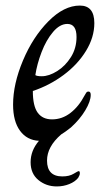

<svg xmlns="http://www.w3.org/2000/svg" viewBox="-20 -496 386 690"><path d="M236 -39Q236 -39 235.5 -38.5Q235 -38 235 -38Q215 -22 200 -13Q149 31 149 81Q149 138 204 138Q229 138 244.5 128.5Q260 119 263 119Q267 119 267 127Q267 133 261 143Q250 157 229 165.5Q208 174 184 174Q146 174 118 151Q90 128 90 87Q90 45 120 10Q77 8 52 -26Q27 -60 27 -120Q27 -194 62.5 -278.5Q98 -363 154 -419.5Q210 -476 267 -476Q319 -476 319 -413Q319 -362 289 -313Q259 -264 208.5 -226.5Q158 -189 98 -169Q98 -115 115.5 -91Q133 -67 167 -67Q203 -67 233 -90Q263 -113 284 -153Q287 -159 290 -163Q293 -167 298 -167Q306 -167 306 -155Q306 -132 286.5 -99.5Q267 -67 236 -39ZM107 -226Q113 -222 130 -222Q156 -222 185.5 -240.5Q215 -259 235 -291Q255 -323 255 -363Q255 -410 222 -410Q195 -410 170.5 -381Q146 -352 129.5 -309Q113 -266 107 -226Z"/></svg>

Font: Charm
Style: Regular
Weight: 400
Designer: Katatrad Aksorn Co.,Ltd.
Foundry: Cadson Demak Co.,Ltd.
Version: Version 1.001